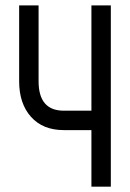

<svg xmlns="http://www.w3.org/2000/svg" viewBox="-20 -704 490 724"><path d="M397.9 0H324.7V-213.4H220.7Q141.6 -213.4 96.9 -263.4Q52.2 -313.5 52.2 -397.5V-683.6H125.5V-397.5Q125.5 -286.6 220.7 -286.6H324.7V-683.6H397.9Z"/></svg>

Font: Anka/Coder Narrow
Style: Regular
Weight: 400
Width: 3
Monospace: yes
Version: Version 001.100